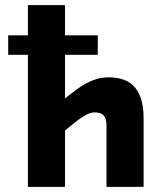

<svg xmlns="http://www.w3.org/2000/svg" viewBox="-20 -730 654 750"><path d="M234 -710V0H89V-710ZM362 -516H12V-592H362ZM218 -206 198 -314Q244 -355 278.5 -380Q313 -405 343 -416.5Q373 -428 404 -428Q475 -428 508 -387.5Q541 -347 541 -267V0H396V-240Q396 -266 385.5 -278.5Q375 -291 349 -291Q334 -291 315.5 -281Q297 -271 273.5 -252.5Q250 -234 218 -206Z"/></svg>

Font: Intel One Mono Light
Style: Regular
Weight: 300
Monospace: yes
Designer: Fred Shallcrass
Foundry: Frere-Jones Type LLC
Version: Version 1.004